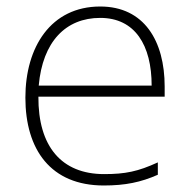

<svg xmlns="http://www.w3.org/2000/svg" viewBox="-20 -560 585 590"><path d="M288 -540C136 -540 58 -415 58 -260C58 -100 136 10 299 10C365 10 413 0 465 -23V-61C404 -33 365 -25 300 -25C169 -25 97 -110 98 -263H486V-294C486 -434 423 -540 288 -540ZM288 -505C395 -505 446 -421 446 -297H99C111 -432 182 -505 288 -505Z"/></svg>

Font: Noto Sans Myanmar UI ExtraLight
Style: Regular
Weight: 200
Designer: Monotype Design Team
Foundry: Monotype Imaging Inc.
Version: Version 2.103